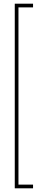

<svg xmlns="http://www.w3.org/2000/svg" viewBox="-20 -820 229 1040"><path d="M60 200V-800H159V-780H80V180H159V200Z"/></svg>

Font: Big Shoulders Thin
Style: Regular
Weight: 100
Designer: Patric King
Foundry: XO Type Co
Version: Version 2.002